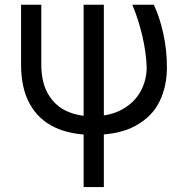

<svg xmlns="http://www.w3.org/2000/svg" viewBox="-20 -550 755 797"><path d="M151.4 -530.3V-283.2Q151.4 -208 179.7 -159.7Q208 -111.3 255.4 -89.4Q302.7 -67.4 362.3 -67.4Q437.5 -67.4 488.8 -96.7Q540 -126 564.5 -172.4Q588.9 -218.8 588.9 -270.5Q586.9 -332 570.8 -400.9Q554.7 -469.7 529.3 -530.3H618.2Q641.6 -483.4 657.2 -413.6Q672.9 -343.8 672.9 -270.5Q672.9 -192.4 642.6 -129.4Q612.3 -66.4 543.5 -28.3Q474.6 9.8 366.2 9.8Q272.5 9.8 206.1 -22Q139.6 -53.7 103.5 -118.7Q67.4 -183.6 67.4 -283.2V-530.3ZM411.1 -530.3V226.6H327.1V-530.3Z"/></svg>

Font: Pretendard GOV Variable
Style: Regular
Weight: 400
Designer: Base glyphs from Inter by Rasmus Andersson; Hangul glyphs from Noto Sans CJK(Source Han Sans) by Jang Soo-young and Kang
Foundry: Kil Hyung-jin
Version: Version 1.307;Glyphs 3.2 (3192)